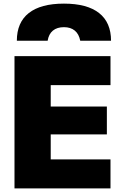

<svg xmlns="http://www.w3.org/2000/svg" viewBox="-20 -1040 681 1060"><path d="M60 -730H590V-570H260V-452H570V-298H260V-160H590V0H60ZM593 -815H423Q416 -852 393 -871Q370 -890 333 -890Q295 -890 272 -871Q249 -852 243 -815H73Q73 -916 139 -968Q205 -1020 333 -1020Q461 -1020 527 -968Q593 -916 593 -815Z"/></svg>

Font: Enso Black
Style: Regular
Weight: 900
Designer: Coji Morishita
Foundry: UNDERFOREST DESIGN
Version: Version 1.000